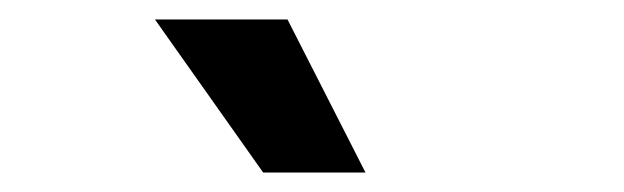

<svg xmlns="http://www.w3.org/2000/svg" viewBox="-20 -712 640 197"><path d="M139 -692H275L355 -535H250Z"/></svg>

Font: KoHo
Style: Bold
Weight: 700
Designer: Cadson Demak & Katatrad Team
Foundry: Cadson Demak Co.,Ltd.
Version: Version 1.000; ttfautohint (v1.6)